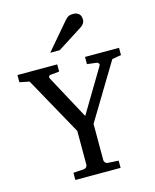

<svg xmlns="http://www.w3.org/2000/svg" viewBox="-134 -1018 894 1107"><g transform="rotate(-15 313.0 -464.0)"><path d="M562 -618.2 360.8 -285.2V-68.8Q360.8 -61.5 366.2 -54.7Q371.6 -47.9 381.8 -46.9L445.8 -43V0H175.8V-43L237.8 -46.9Q248.5 -47.9 254.2 -54.7Q259.8 -61.5 259.8 -68.8V-270L67.9 -616.2L9.8 -627.9V-670.9H247.1V-627.9L196.8 -623Q185.1 -621.6 183.6 -615.2Q182.1 -608.9 185.1 -603L326.2 -341.8L481 -600.1Q485.4 -607.4 481 -613.8Q476.6 -620.1 469.2 -621.1L413.1 -627.9V-670.9H616.2V-627.9ZM457.5 -883.3Q457.5 -869.6 450.9 -859.9Q444.3 -850.1 434.6 -843.3L282.2 -746.1H225.6L358.4 -901.4Q364.3 -907.7 369.1 -912.8Q374 -918 379.9 -921.4Q385.7 -924.8 393.3 -926.5Q400.9 -928.2 411.6 -928.2Q424.8 -928.2 433.6 -924.1Q442.4 -919.9 447.8 -913.6Q453.1 -907.2 455.3 -899.2Q457.5 -891.1 457.5 -883.3Z"/></g></svg>

Font: Charis SIL Afr
Style: Regular
Weight: 400
Foundry: SIL International
Version: Version 5.000